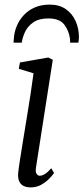

<svg xmlns="http://www.w3.org/2000/svg" viewBox="-20 -803 362 833"><path d="M113.5 10Q96 10 83 4Q70 -2 63.5 -16Q57 -30 59 -53Q60.5 -70 66 -105.5Q71.5 -141 79.2 -188.2Q87 -235.5 95.5 -287.8Q104 -340 112 -391.2Q120 -442.5 125.5 -485L61.5 -504.5L66.5 -532L189.5 -553.5L209 -543.5L136 -75.5Q133 -57 138.8 -48.8Q144.5 -40.5 152 -40.5Q162.5 -40.5 174.2 -47.5Q186 -54.5 202.5 -73L214.5 -52.5Q209 -44 194.8 -29Q180.5 -14 159.8 -2Q139 10 113.5 10ZM39 -618Q39 -622 39.2 -626Q39.5 -630 40 -634Q41.5 -663.5 52.8 -690.2Q64 -717 83.8 -738Q103.5 -759 131.5 -771Q159.5 -783 195.5 -783Q237 -783 265 -763.8Q293 -744.5 307.8 -712.2Q322.5 -680 322.5 -641.5Q322.5 -636 321.5 -629Q320.5 -622 320 -618H284Q284 -621.5 284.2 -625.8Q284.5 -630 283.5 -636Q279 -669.5 258.8 -696.2Q238.5 -723 189.5 -723Q149 -723 124.8 -706.2Q100.5 -689.5 89 -665.2Q77.5 -641 74.5 -618Z"/></svg>

Font: Merriweather 48pt Light
Style: Italic
Weight: 300
Italic angle: -7.8°
Version: Version 2.101